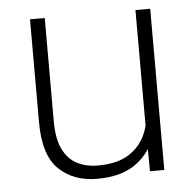

<svg xmlns="http://www.w3.org/2000/svg" viewBox="-44 -573 637 627"><g transform="rotate(-5 274.5 -259.0)"><path d="M422.4 -528.3H470.7V0H423.8L422.4 -122.1ZM459 -216.3Q459 -151.4 437.5 -100.3Q416 -49.3 370.1 -19.8Q324.2 9.8 250.5 9.8Q172.9 9.8 124.8 -36.4Q76.7 -82.5 76.7 -190.9V-528.3H125V-189.9Q125 -131.3 142.3 -96.9Q159.7 -62.5 189.2 -47.9Q218.8 -33.2 254.9 -33.2Q321.3 -33.2 359.9 -58.8Q398.4 -84.5 414.8 -126.2Q431.2 -168 431.2 -215.3Z"/></g></svg>

Font: Heebo ExtraLight
Style: Regular
Weight: 250
Designer: Oded Ezer
Foundry: Ezer Type House
Version: Version 3.100